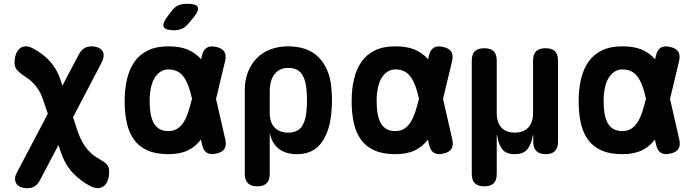

<svg xmlns="http://www.w3.org/2000/svg" viewBox="-20 -805 3640 1015"><path d="M517 -474 366 -185 393 -104Q403 -76 416 -53Q429 -30 444.5 -12.5Q460 5 476 17Q492 29 507 37Q537 54 547 67Q557 80 557 101Q557 129 549.5 149Q542 169 528.5 179Q515 189 497 189.5Q479 190 458 179Q407 153 365 109Q323 65 300 -6L289 -38L192 146Q181 168 164.5 179Q148 190 123 190Q106 190 91 184.5Q76 179 68 168Q60 157 59.5 141Q59 125 71 104L233 -204L205 -285Q197 -309 185 -328Q173 -347 159 -362Q145 -377 131 -387.5Q117 -398 106 -405Q78 -424 67.5 -438.5Q57 -453 57 -471Q57 -499 64.5 -519Q72 -539 85.5 -549.5Q99 -560 117 -560Q135 -560 156 -548Q179 -536 200 -520.5Q221 -505 240 -485Q259 -465 274 -440Q289 -415 300 -382L310 -352L396 -516Q408 -538 424 -549Q440 -560 465 -560Q482 -560 496.5 -554.5Q511 -549 519.5 -538.5Q528 -528 528 -512Q528 -496 517 -474Z M975 -679Q960 -661 941.5 -653Q923 -645 900 -645Q855 -645 846 -662.5Q837 -680 864 -716L889 -749Q906 -771 925.5 -778Q945 -785 972 -785Q1018 -785 1025.5 -767.5Q1033 -750 1005 -715ZM1171 -68Q1178 -36 1166.5 -18Q1155 0 1123.5 7Q1092 14 1073.5 2.5Q1055 -9 1048 -41L1042 -67Q1042 -66 1041 -66Q1014 -30 973 -10Q932 10 870 10Q804 10 759.5 -10Q715 -30 688.5 -66.5Q662 -103 650.5 -154.5Q639 -206 639 -270Q639 -334 651.5 -387Q664 -440 691 -478.5Q718 -517 762 -538.5Q806 -560 870 -560Q932 -560 973 -542.5Q1014 -525 1042 -493Q1042 -492 1043 -491L1047 -509Q1054 -541 1072.5 -552.5Q1091 -564 1122.5 -557Q1154 -550 1165.5 -532Q1177 -514 1170 -482L1122 -282ZM995 -283Q987 -320 977 -347Q966 -378 951.5 -398Q937 -418 917 -428Q897 -438 870 -438Q847 -438 828.5 -426Q810 -414 797 -392.5Q784 -371 777.5 -339.5Q771 -308 771 -270Q771 -232 776.5 -202.5Q782 -173 793.5 -153Q805 -133 824 -122.5Q843 -112 870 -112Q897 -112 917 -124.5Q937 -137 951.5 -160.5Q966 -184 976 -216Q986 -247 995 -283Z M1340 180Q1307 180 1290.5 163.5Q1274 147 1274 114V-328Q1274 -381 1290.5 -423.5Q1307 -466 1336.5 -496.5Q1366 -527 1408.5 -543.5Q1451 -560 1503 -560Q1607 -560 1664 -502.5Q1721 -445 1731 -348Q1735 -312 1735 -275.5Q1735 -239 1731 -202Q1721 -105 1677 -47.5Q1633 10 1550 10Q1489 10 1452 -20Q1415 -50 1406 -105V114Q1406 147 1390 163.5Q1374 180 1340 180ZM1503 -104Q1549 -104 1571 -130.5Q1593 -157 1599 -207Q1603 -241 1603 -275Q1603 -309 1599 -343Q1593 -393 1571 -419.5Q1549 -446 1503 -446Q1480 -446 1462 -437.5Q1444 -429 1431.5 -413Q1419 -397 1412.5 -374.5Q1406 -352 1406 -323V-207Q1406 -158 1431.5 -131Q1457 -104 1503 -104Z M2371 -68Q2378 -36 2366.5 -18Q2355 0 2323.5 7Q2292 14 2273.5 2.5Q2255 -9 2248 -41L2242 -67Q2242 -66 2241 -66Q2214 -30 2173 -10Q2132 10 2070 10Q2004 10 1959.5 -10Q1915 -30 1888.5 -66.5Q1862 -103 1850.5 -154.5Q1839 -206 1839 -270Q1839 -334 1851.5 -387Q1864 -440 1891 -478.5Q1918 -517 1962 -538.5Q2006 -560 2070 -560Q2132 -560 2173 -542.5Q2214 -525 2242 -493Q2242 -492 2243 -491L2247 -509Q2254 -541 2272.5 -552.5Q2291 -564 2322.5 -557Q2354 -550 2365.5 -532Q2377 -514 2370 -482L2322 -282ZM2195 -283Q2187 -320 2177 -347Q2166 -378 2151.5 -398Q2137 -418 2117 -428Q2097 -438 2070 -438Q2047 -438 2028.5 -426Q2010 -414 1997 -392.5Q1984 -371 1977.5 -339.5Q1971 -308 1971 -270Q1971 -232 1976.5 -202.5Q1982 -173 1993.5 -153Q2005 -133 2024 -122.5Q2043 -112 2070 -112Q2097 -112 2117 -124.5Q2137 -137 2151.5 -160.5Q2166 -184 2176 -216Q2186 -247 2195 -283Z M2540 180Q2507 180 2490.5 164Q2474 148 2474 114V-484Q2474 -518 2490 -534Q2506 -550 2540 -550Q2574 -550 2590 -534Q2606 -518 2606 -484V-207Q2606 -158 2630.5 -131Q2655 -104 2701 -104Q2748 -104 2773 -131Q2798 -158 2798 -207V-484Q2798 -518 2814 -534Q2830 -550 2864 -550Q2898 -550 2914 -534Q2930 -518 2930 -484V-56Q2930 -23 2913.5 -6.5Q2897 10 2864 10Q2832 10 2815.5 -6.5Q2799 -23 2799 -56V-85Q2799 -95 2798.5 -95Q2798 -95 2796 -85Q2788 -40 2767 -15Q2746 10 2701 10Q2656 10 2636 -15Q2616 -40 2609 -85Q2607 -95 2606.5 -95Q2606 -95 2606 -85V114Q2606 148 2590 164Q2574 180 2540 180Z M3571 -68Q3578 -36 3566.5 -18Q3555 0 3523.5 7Q3492 14 3473.5 2.5Q3455 -9 3448 -41L3442 -67Q3442 -66 3441 -66Q3414 -30 3373 -10Q3332 10 3270 10Q3204 10 3159.5 -10Q3115 -30 3088.5 -66.5Q3062 -103 3050.5 -154.5Q3039 -206 3039 -270Q3039 -334 3051.5 -387Q3064 -440 3091 -478.5Q3118 -517 3162 -538.5Q3206 -560 3270 -560Q3332 -560 3373 -542.5Q3414 -525 3442 -493Q3442 -492 3443 -491L3447 -509Q3454 -541 3472.5 -552.5Q3491 -564 3522.5 -557Q3554 -550 3565.5 -532Q3577 -514 3570 -482L3522 -282ZM3395 -283Q3387 -320 3377 -347Q3366 -378 3351.5 -398Q3337 -418 3317 -428Q3297 -438 3270 -438Q3247 -438 3228.5 -426Q3210 -414 3197 -392.5Q3184 -371 3177.5 -339.5Q3171 -308 3171 -270Q3171 -232 3176.5 -202.5Q3182 -173 3193.5 -153Q3205 -133 3224 -122.5Q3243 -112 3270 -112Q3297 -112 3317 -124.5Q3337 -137 3351.5 -160.5Q3366 -184 3376 -216Q3386 -247 3395 -283Z"/></svg>

Font: Maple Mono Normal NL
Style: Bold
Weight: 700
Monospace: yes
Designer: subframe7536
Version: Version 7.000